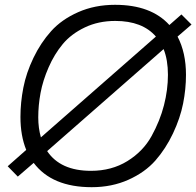

<svg xmlns="http://www.w3.org/2000/svg" viewBox="-20 -764 816 798"><path d="M734 -704 776 -662 718 -612Q753 -545 753 -453Q753 -394 741 -333.5Q729 -273 699 -209.5Q669 -146 626 -97Q583 -48 514 -17Q445 14 361 14Q196 14 120 -87L54 -30L12 -73L89 -141Q65 -200 65 -278Q65 -338 77 -399.5Q89 -461 119 -523.5Q149 -586 192.5 -634.5Q236 -683 305 -713.5Q374 -744 458 -744Q608 -744 684 -660ZM139 -276Q139 -232 150 -193L628 -612Q572 -677 459 -677Q389 -677 332.5 -650Q276 -623 241 -581Q206 -539 182 -484Q158 -429 148.5 -377.5Q139 -326 139 -276ZM176 -136Q231 -54 358 -54Q444 -54 509.5 -94.5Q575 -135 610 -198.5Q645 -262 661.5 -326.5Q678 -391 678 -453Q678 -515 660 -560Z"/></svg>

Font: Nacelle Light
Style: Italic
Weight: 300
Italic angle: -12°
Designer: Sora Sagano
Foundry: Sora Sagano
Version: Version 1.000;FEAKit 1.0